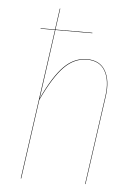

<svg xmlns="http://www.w3.org/2000/svg" viewBox="-53 -771 581 812"><g transform="rotate(5 238.0 -365.0)"><path d="M394 -377.9 340.8 0H338.9L392.1 -377.9Q401.4 -444.8 378.4 -484.9Q355.5 -524.9 301.8 -524.9Q248 -524.9 205.1 -481.4Q162.1 -438 115.2 -337.9L67.9 0H65.9L155.3 -638.2H94.2V-640.1H155.3L168 -730H169.9L157.2 -640.1H314V-638.2H157.2L116.2 -344.2Q161.6 -441.4 204.6 -484.1Q247.6 -526.9 301.8 -526.9Q356 -526.9 379.6 -486.3Q403.3 -445.8 394 -377.9Z"/></g></svg>

Font: Fira Sans Compressed Two
Style: Italic
Weight: 100
Width: 3
Italic angle: -8°
Designer: Carrois Corporate & Edenspiekermann AG
Foundry: Carrois Corporate GbR & Edenspiekermann AG
Version: Version 4.203;PS 004.203;hotconv 1.0.88;makeotf.lib2.5.64775